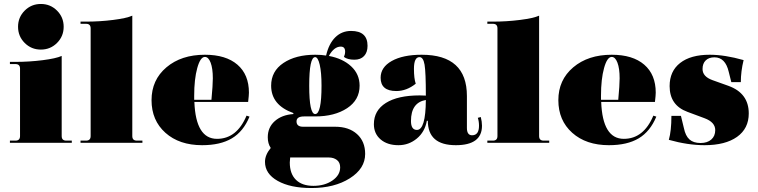

<svg xmlns="http://www.w3.org/2000/svg" viewBox="-20 -720 3822 968"><path d="M267.5 -503.5Q234 -470 186 -470Q138 -470 104.5 -503.5Q71 -537 71 -585Q71 -633 104.5 -666.5Q138 -700 186 -700Q234 -700 267.5 -666.5Q301 -633 301 -585Q301 -537 267.5 -503.5ZM30 0V-11H58Q81 -11 81 -34V-374Q81 -397 58 -397H30V-408H58Q127 -408 194.5 -416.5Q262 -425 291 -438V-34Q291 -11 314 -11H342V0Z M386 0V-11H414Q437 -11 437 -34V-577Q437 -600 414 -600H386V-611H414Q483 -611 550.5 -619.5Q618 -628 647 -641V-34Q647 -11 670 -11H698V0Z M999 12Q884 12 814 -50.5Q744 -113 744 -215Q744 -317 819 -380.5Q894 -444 1013 -444Q1119 -444 1177 -394Q1235 -344 1235 -253Q1235 -240 1231 -206H960Q967 -20 1074 -20Q1174 -20 1223 -137L1238 -132Q1207 -57 1149 -22.5Q1091 12 999 12ZM959 -237V-217H1046Q1053 -291 1053 -325Q1053 -375 1042 -404Q1031 -433 1013 -433Q990 -433 974.5 -377Q959 -321 959 -237Z M1569 -133H1513Q1475 -133 1475 -108Q1475 -81 1508 -81H1670Q1739 -81 1780 -44Q1821 -7 1821 56Q1821 130 1743.5 179Q1666 228 1550 228Q1444 228 1380 192Q1316 156 1316 96Q1316 61 1345 26Q1330 4 1330 -28Q1330 -78 1365.5 -109.5Q1401 -141 1459 -145V-150Q1347 -190 1347 -288Q1347 -361 1409 -402.5Q1471 -444 1569 -444Q1601 -444 1624 -440Q1638 -500 1670.5 -532Q1703 -564 1750 -564Q1833 -564 1833 -489Q1833 -456 1815.5 -437.5Q1798 -419 1767 -419Q1732 -419 1714 -433Q1720 -446 1720 -460Q1720 -485 1698 -485Q1664 -485 1638 -438Q1708 -425 1750.5 -385.5Q1793 -346 1793 -288Q1793 -216 1730 -174.5Q1667 -133 1569 -133ZM1569 -145Q1601 -145 1601 -288Q1601 -355 1592 -393.5Q1583 -432 1569 -432Q1539 -432 1539 -288Q1539 -145 1569 -145ZM1441 99Q1441 156 1472 186.5Q1503 217 1560 217Q1617 217 1656 190Q1695 163 1695 124Q1695 99 1678.5 86.5Q1662 74 1638 74H1449H1443Q1441 90 1441 99Z M1989 12Q1933 12 1899 -17Q1865 -46 1865 -94Q1865 -163 1925.5 -201Q1986 -239 2096 -239Q2116 -239 2127 -238Q2127 -356 2120.5 -394Q2114 -432 2095 -432Q2067 -432 2067 -373Q2067 -324 2076 -298Q2030 -261 1978 -261Q1899 -261 1899 -328Q1899 -381 1955 -412.5Q2011 -444 2106 -444Q2334 -444 2334 -236V-75Q2334 -38 2360 -38Q2395 -38 2395 -86Q2395 -108 2389 -126L2404 -130Q2410 -106 2410 -86Q2410 12 2278 12Q2137 12 2137 -111H2132Q2122 -55 2081.5 -21.5Q2041 12 1989 12ZM2052 -110Q2052 -65 2082 -65Q2126 -65 2127 -216Q2052 -203 2052 -110Z M2437 0V-11H2465Q2488 -11 2488 -34V-577Q2488 -600 2465 -600H2437V-611H2465Q2534 -611 2601.5 -619.5Q2669 -628 2698 -641V-34Q2698 -11 2721 -11H2749V0Z M3050 12Q2935 12 2865 -50.5Q2795 -113 2795 -215Q2795 -317 2870 -380.5Q2945 -444 3064 -444Q3170 -444 3228 -394Q3286 -344 3286 -253Q3286 -240 3282 -206H3011Q3018 -20 3125 -20Q3225 -20 3274 -137L3289 -132Q3258 -57 3200 -22.5Q3142 12 3050 12ZM3010 -237V-217H3097Q3104 -291 3104 -325Q3104 -375 3093 -404Q3082 -433 3064 -433Q3041 -433 3025.5 -377Q3010 -321 3010 -237Z M3532 12Q3448 12 3352 -15Q3365 -60 3365 -136H3413L3428 -74Q3436 -35 3456 -17Q3476 1 3512 1Q3546 1 3566 -16.5Q3586 -34 3586 -64Q3586 -104 3532 -124L3446 -156Q3356 -189 3356 -286Q3356 -361 3409 -402.5Q3462 -444 3558 -444Q3634 -444 3729 -417Q3715 -360 3715 -306H3667L3654 -358Q3637 -431 3582 -431Q3554 -431 3538 -415.5Q3522 -400 3522 -372Q3522 -334 3572 -316L3653 -287Q3755 -250 3755 -148Q3755 -72 3696 -30Q3637 12 3532 12Z"/></svg>

Font: Arapey Black-Display
Style: Regular
Weight: 900
Designer: Eduardo Rodriguez Tunni
Foundry: Eduardo Rodriguez Tunni
Version: Version 4.000